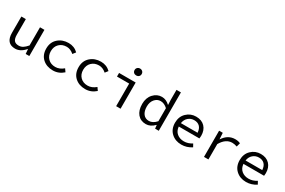

<svg xmlns="http://www.w3.org/2000/svg" viewBox="112 -1895 4576 3085"><g transform="rotate(30 2400.0 -352.0)"><path d="M246 12Q77 12 77 -184V-486H160V-195Q160 -125 186 -92Q212 -59 272 -59Q313 -59 347.5 -80Q382 -101 423 -149V-486H505V0H438L431 -85H427Q344 12 246 12Z M946 12Q829 12 754.5 -56Q680 -124 680 -242Q680 -360 758 -429Q836 -498 951 -498Q1055 -498 1128 -427L1087 -374Q1023 -430 954 -430Q870 -430 817.5 -378Q765 -326 765 -242Q765 -159 816.5 -107.5Q868 -56 952 -56Q1030 -56 1102 -117L1139 -64Q1054 12 946 12Z M1546 12Q1429 12 1354.5 -56Q1280 -124 1280 -242Q1280 -360 1358 -429Q1436 -498 1551 -498Q1655 -498 1728 -427L1687 -374Q1623 -430 1554 -430Q1470 -430 1417.5 -378Q1365 -326 1365 -242Q1365 -159 1416.5 -107.5Q1468 -56 1552 -56Q1630 -56 1702 -117L1739 -64Q1654 12 1546 12Z M2116 0V-419H1890V-486H2198V0ZM2082 -652Q2082 -680 2101 -698Q2120 -716 2148 -716Q2176 -716 2195 -698Q2214 -680 2214 -652Q2214 -623 2195 -605.5Q2176 -588 2148 -588Q2120 -588 2101 -605.5Q2082 -623 2082 -652Z M2671 12Q2574 12 2517 -55Q2460 -122 2460 -242Q2460 -356 2525.5 -427Q2591 -498 2681 -498Q2760 -498 2826 -435H2829L2825 -525V-712H2907V0H2839L2832 -64H2829Q2755 12 2671 12ZM2688 -57Q2760 -57 2825 -130V-372Q2764 -429 2697 -429Q2633 -429 2589 -377Q2545 -325 2545 -243Q2545 -156 2583 -106.5Q2621 -57 2688 -57Z M3330 12Q3217 12 3142.5 -57Q3068 -126 3068 -244Q3068 -358 3141 -428Q3214 -498 3316 -498Q3420 -498 3479 -436Q3538 -374 3538 -270Q3538 -246 3534 -220H3151Q3158 -140 3210 -97Q3262 -54 3340 -54Q3416 -54 3488 -100L3518 -46Q3431 12 3330 12ZM3318 -433Q3256 -433 3210 -393.5Q3164 -354 3153 -284H3463Q3458 -358 3420 -395.5Q3382 -433 3318 -433Z M3746 0V-486H3814L3821 -371H3824Q3907 -498 4041 -498Q4097 -498 4137 -478L4118 -407Q4070 -424 4028 -424Q3908 -424 3828 -285V0Z M4530 12Q4417 12 4342.5 -57Q4268 -126 4268 -244Q4268 -358 4341 -428Q4414 -498 4516 -498Q4620 -498 4679 -436Q4738 -374 4738 -270Q4738 -246 4734 -220H4351Q4358 -140 4410 -97Q4462 -54 4540 -54Q4616 -54 4688 -100L4718 -46Q4631 12 4530 12ZM4518 -433Q4456 -433 4410 -393.5Q4364 -354 4353 -284H4663Q4658 -358 4620 -395.5Q4582 -433 4518 -433Z"/></g></svg>

Font: TypoPRO Source Code Pro
Style: Regular
Weight: 400
Monospace: yes
Designer: Paul D. Hunt, Teo Tuominen
Foundry: Adobe Systems Incorporated
Version: Version 2.010;PS 1.0;hotconv 1.0.84;makeotf.lib2.5.63406